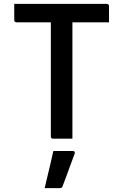

<svg xmlns="http://www.w3.org/2000/svg" viewBox="-20 -720 640 997"><path d="M54 -700H534Q539 -700 542.5 -697Q546 -694 546 -689Q546 -665 546 -646.5Q546 -628 546 -604H66Q63 -604 60 -605.5Q57 -607 55.5 -609.5Q54 -612 54 -615Q54 -638 54 -657.5Q54 -677 54 -700ZM356 0Q331 0 306 0Q281 0 255 0Q250 0 247 -3Q244 -6 244 -11Q244 -93 244 -171.5Q244 -250 244 -329Q244 -408 244 -487.5Q244 -567 244 -648H365L356 -626Q356 -603 356 -578.5Q356 -554 356 -530Q356 -506 356 -483Q356 -419 356 -356.5Q356 -294 356 -230.5Q356 -167 356 -99Q356 -72 356 -47Q356 -22 356 0ZM257 64Q283 64 307 64Q331 64 358 64Q364 64 367 67.5Q370 71 368 77Q357 106 347 133.5Q337 161 327 188.5Q317 216 305 247Q304 251 300.5 254Q297 257 290 257Q273 257 255 257Q237 257 212 257Q220 224 227.5 191Q235 158 243 126Q251 94 257 64Z"/></svg>

Font: Recursive Monospace Medium
Style: Regular
Weight: 500
Version: Version 1.047